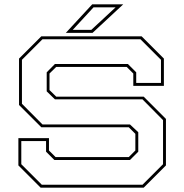

<svg xmlns="http://www.w3.org/2000/svg" viewBox="-20 -868 852 888"><path d="M168 0 65 -103V-229H206.5V-172L237 -141.5H575.5L606 -172V-249L575.5 -279.5H171L68 -382.5V-597L171 -700H635L738 -597V-471H596.5V-528L566 -558.5H240L209 -528V-451.5L240 -421H644.5L747.5 -318V-103L644.5 0ZM173.5 -13.5H639L734 -108.5V-312.5L639 -408.5H234L196 -445.5V-533.5L234 -572H571.5L610 -533.5V-484.5H724.5V-591.5L629.5 -686.5H176.5L81.5 -591.5V-388L176.5 -292.5H581L619.5 -256.5V-166.5L581 -128H231.5L193 -166.5V-215.5H78.5V-108.5ZM284.5 -716 406.5 -848H550L408 -716ZM316.5 -730H402.5L514.5 -834H412.5Z"/></svg>

Font: Tourney Expanded Thin
Style: Regular
Weight: 100
Width: 7
Designer: Tyler Finck
Foundry: Etcetera Type Co
Version: Version 1.010; ttfautohint (v1.8.3)